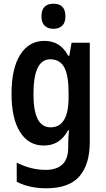

<svg xmlns="http://www.w3.org/2000/svg" viewBox="-20 -773 568 1033"><path d="M218 -553Q261 -553 292.5 -534Q324 -515 347 -473H353L365 -543H463V-9Q463 112 407 176Q351 240 229 240Q138 240 70 205V102Q147 141 226 141Q284 141 315.5 112Q347 83 347 18V4Q347 -11 348 -32.5Q349 -54 351 -73H347Q324 -31 292 -10.5Q260 10 215 10Q134 10 88 -62.5Q42 -135 42 -269Q42 -405 89 -479Q136 -553 218 -553ZM250 -454Q160 -454 160 -267Q160 -176 183 -132Q206 -88 252 -88Q349 -88 349 -249V-274Q349 -368 325.5 -411Q302 -454 250 -454ZM268 -753Q332 -753 332 -685Q332 -651 314.5 -634.5Q297 -618 268 -618Q238 -618 220.5 -634.5Q203 -651 203 -685Q203 -753 268 -753Z"/></svg>

Font: Noto Sans Georgian Condensed SemiBold
Style: Regular
Weight: 600
Width: 3
Designer: Monotype Design Team, Akaki Razmadze
Foundry: Google LLC
Version: Version 2.005; ttfautohint (v1.8.4.7-5d5b)